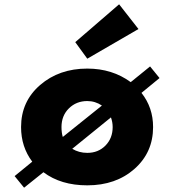

<svg xmlns="http://www.w3.org/2000/svg" viewBox="-20 -847 810 893"><path d="M722 -484 638 -415Q692 -347 692 -256Q692 -138 605.5 -61.5Q519 15 386 15Q263 15 182 -46L92 26L48 -28L130 -95Q78 -164 78 -256Q78 -375 166.5 -451.5Q255 -528 386 -528Q502 -528 588 -465L678 -538ZM266 -256Q266 -230 272 -210L454 -356Q423 -377 386 -377Q335 -377 300.5 -343Q266 -309 266 -256ZM386 -136Q437 -136 470.5 -170Q504 -204 504 -256Q504 -279 496 -301L316 -155Q347 -136 386 -136ZM330 -651 534 -827 624 -712 386 -574Z"/></svg>

Font: Hussar
Style: BoldWeb
Weight: 700
Foundry: Cannot Into Space Fonts
Version: Version 2.00